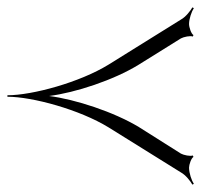

<svg xmlns="http://www.w3.org/2000/svg" viewBox="-133 -527 563 520"><path d="M-113 -265C-45 -265 83 -230 161 -182L357 -60C370 -53 383 -36 388 -27L392 -29C386 -38 379 -58 379 -73C379 -81 385 -99 391 -102L389 -106C383 -103 364 -107 357 -111L243 -183C175 -224 71 -258 0 -267C71 -276 175 -310 243 -352L357 -423C364 -427 383 -431 389 -428L391 -432C385 -435 379 -453 379 -462C379 -476 386 -496 392 -505L388 -507C383 -498 370 -481 357 -474L161 -352C83 -304 -45 -269 -113 -269Z"/></svg>

Font: Armata Saber
Style: Rg
Weight: 400
Designer: Jasper
Foundry: Cannot Into Space Fonts
Version: Version 0.970